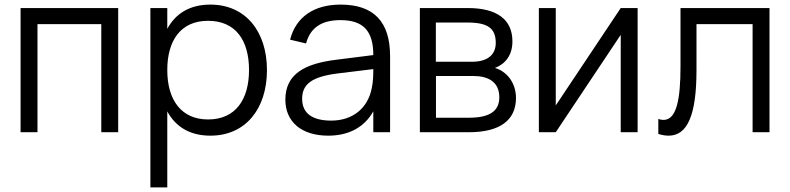

<svg xmlns="http://www.w3.org/2000/svg" viewBox="-20 -575 3436 835"><path d="M143 0V-470H420.5V0H494V-540H69.5V0Z M707.5 240V-90.5C743 -25 804 15 895 15C1047 15 1141 -100.5 1141 -270.5C1141 -437.5 1048.5 -555 895 -555C804.5 -555 743 -515.5 707.5 -449.5V-540H634V240ZM885 -55.5C768 -55.5 707.5 -140.5 707.5 -270.5C707.5 -396.5 764 -484.5 885 -484.5C1004 -484.5 1063 -400.5 1063 -270.5C1063 -143 1005 -55.5 885 -55.5Z M1461.5 -555C1345 -555 1267 -501 1241.5 -402.5L1311 -386C1329.5 -454.5 1378.5 -487.5 1460.5 -487.5C1559 -487.5 1603.5 -441.5 1603.5 -335.5L1441 -315C1308.5 -298.5 1221 -255 1221 -141.5C1221 -44.5 1292 15 1407.5 15C1497.5 15 1565 -22 1603.5 -91V0H1676.5V-330.5C1676.5 -480.5 1605.5 -555 1461.5 -555ZM1603.5 -274.5C1603.5 -250.5 1603 -217.5 1596.5 -190.5C1579.5 -104.5 1514 -50.5 1420.5 -50.5C1337 -50.5 1294 -83 1294 -145.5C1294 -210 1338 -241.5 1448 -255.5Z M2020 0C2153 0 2224 -51.5 2224 -149C2224 -216 2183 -265 2132.5 -279.5C2177.5 -296.5 2208.5 -335 2208.5 -395C2208.5 -490.5 2141 -540 2014.5 -540H1806V0ZM2013.5 -477C2102 -477 2136 -451.5 2136 -388.5C2136 -332.5 2094.5 -306.5 2033.5 -306.5H1875.5V-477ZM1876 -63V-244.5H2039.5C2102 -244.5 2151.5 -219.5 2151.5 -152C2151.5 -90 2107 -63 2018.5 -63Z M2679.5 -540 2397 -116.5V-540H2323.5V0H2397L2679.5 -423.5V0H2753V-540Z M2843 7.5C2859 12.5 2874 15 2887.5 15C2969.5 15 3009 -74 3009 -270V-470H3253V0H3326.5V-540H2939.5V-286.5C2939.5 -141.5 2922 -53.5 2865.5 -53.5C2858.5 -53.5 2851 -55 2843 -57.5Z"/></svg>

Font: Vela Sans
Style: Regular
Weight: 400
Designer: Principal design: Mikhail Sharanda - project Manrope.
Design modification: Ravid Balaliev
Foundry: Mikhail Sharanda
Version: Version 1.001